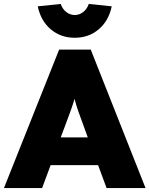

<svg xmlns="http://www.w3.org/2000/svg" viewBox="-32 -951 756 971"><path d="M-12 0 267 -700H427L704 0H507L464 -116H224L181 0ZM301 -325 275 -256H412L387 -325Q373 -362 363 -391Q353 -420 345 -451Q336 -420 325.5 -391.5Q315 -363 301 -325ZM346 -760Q275 -760 224.5 -803Q174 -846 159 -919L275 -931Q284 -905 303.5 -890Q323 -875 346 -875Q369 -875 388.5 -890Q408 -905 417 -931L533 -919Q518 -846 467.5 -803Q417 -760 346 -760Z"/></svg>

Font: Lexend Deca ExtraBold
Style: Regular
Weight: 800
Designer: Bonnie Shaver-Troup, Thomas Jockin
Foundry: Lexend
Version: Version 1.008; ttfautohint (v1.8.4.7-5d5b)